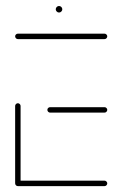

<svg xmlns="http://www.w3.org/2000/svg" viewBox="-20 -633 411 653"><path d="M31.5 -10.4V-272.6Q31.5 -276.3 34.3 -279.1Q37 -281.9 40.7 -281.9Q44.4 -281.9 47.2 -279.1Q50 -276.3 50 -272.6V-10.4ZM344.8 -9.3Q344.8 -5.6 342 -2.8Q339.3 0 335.6 0H40.7Q37 0 34.3 -2.8Q31.5 -5.6 31.5 -9.3Q31.5 -13.3 34.3 -15.9Q37 -18.5 40.7 -18.5H335.6Q339.3 -18.5 342 -15.7Q344.8 -13 344.8 -9.3ZM141.1 -259.3Q141.1 -263.3 143.9 -265.9Q146.7 -268.5 150.4 -268.5H335.6Q339.3 -268.5 342 -265.7Q344.8 -263 344.8 -259.3Q344.8 -255.6 342 -252.8Q339.3 -250 335.6 -250H150.4Q146.7 -250 143.9 -252.8Q141.1 -255.6 141.1 -259.3ZM31.5 -509.3Q31.5 -513.3 34.3 -515.9Q37 -518.5 40.7 -518.5H335.6Q339.3 -518.5 342 -515.7Q344.8 -513 344.8 -509.3Q344.8 -505.6 342 -502.8Q339.3 -500 335.6 -500H40.7Q37 -500 34.3 -502.8Q31.5 -505.6 31.5 -509.3ZM169.6 -601.5Q169.6 -605.9 173 -609.3Q176.3 -612.6 180.7 -612.6Q185.2 -612.6 188.5 -609.3Q191.9 -605.9 191.9 -601.5Q191.9 -597 188.5 -593.7Q185.2 -590.4 180.7 -590.4Q176.3 -590.4 173 -593.7Q169.6 -597 169.6 -601.5Z"/></svg>

Font: 26F Galaxy Sans Hairline
Style: Regular
Weight: 50
Designer: C₂₉H₂₅N₃O₅
Version: Version 1.100